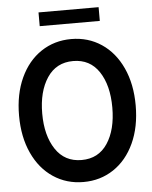

<svg xmlns="http://www.w3.org/2000/svg" viewBox="-59 -911 771 974"><g transform="rotate(-5 327.0 -424.5)"><path d="M30 -350Q30 -459 68 -541.5Q106 -624 173.5 -669Q241 -714 327 -714Q413 -714 480.5 -669Q548 -624 586 -541.5Q624 -459 624 -350Q624 -241 586 -158.5Q548 -76 480.5 -31Q413 14 327 14Q241 14 173.5 -31Q106 -76 68 -158.5Q30 -241 30 -350ZM505 -350Q505 -463 459 -532.5Q413 -602 327 -602Q241 -602 194.5 -532Q148 -462 148 -350Q148 -238 194.5 -168Q241 -98 327 -98Q413 -98 459 -167.5Q505 -237 505 -350ZM174 -863H480V-793H174Z"/></g></svg>

Font: Cabin Condensed SemiBold
Style: Regular
Weight: 600
Width: 3
Designer: Pablo Impallari
Foundry: Pablo Impallari. http://www.impallari.com Igino Marini. http://www.ikern.com
Version: Version 2.001